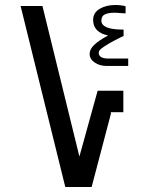

<svg xmlns="http://www.w3.org/2000/svg" viewBox="-20 -749 640 769"><path d="M62.5 -725H150L298 -122L371 -385.5H474V-299.5H422.5L425 -296.5L347 0H241.5ZM339 -533.5Q339 -551.5 357 -569Q375 -586.5 413 -607Q384.5 -612.5 368.8 -628Q353 -643.5 353 -669Q353 -698 379 -713.5Q405 -729 442.5 -729Q453.5 -729 465 -727.5Q476.5 -726 483 -724V-695.5L463.5 -696.5Q451 -698 436.5 -698Q413.5 -698 399.8 -691.2Q386 -684.5 386 -666.5Q386 -630 475 -630.5V-605Q428.5 -583 398.5 -563.5Q384 -554 379.8 -548.8Q375.5 -543.5 375.5 -537.5Q375.5 -525.5 385.8 -520Q396 -514.5 413 -514.5H493.5V-485H404.5Q379 -485 359 -498.8Q339 -512.5 339 -533.5Z"/></svg>

Font: JuliaMono Black
Style: Italic
Weight: 900
Italic angle: -9°
Monospace: yes
Designer: cormullion
Foundry: corm
Version: Version 0.057; ttfautohint (v1.8.4)